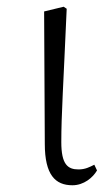

<svg xmlns="http://www.w3.org/2000/svg" viewBox="-20 -536 331 570"><path d="M195 14C229 14 256 -9 268 -30L260 -47C246 -40 233 -33 213 -33C181 -33 162 -48 162 -114C162 -195 168 -281 178 -510L169 -516L111 -502L113 -109C113 -17 144 14 195 14Z"/></svg>

Font: Source Han Serif TW VF
Style: Regular
Weight: 250
Designer: Ryoko NISHIZUKA 西塚涼子 (kana & ideographs); Frank Grießhammer (Latin, Greek & Cyrillic); Wenlong ZHANG 张文龙 (bopomofo); San
Foundry: Adobe
Version: Version 2.002;hotconv 1.1.0;makeotfexe 2.6.0